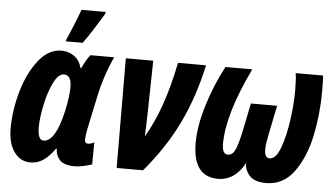

<svg xmlns="http://www.w3.org/2000/svg" viewBox="-53 -857 1667 956"><g transform="rotate(5 781.0 -379.5)"><path d="M17 -150Q17 -242 44.5 -337Q72 -432 122 -495Q172 -558 236 -558Q271 -558 299 -538.5Q327 -519 338 -479H341Q362 -525 381 -548H500Q453 -448 430 -332L397 -176Q391 -142 391 -129Q391 -117 395 -112.5Q399 -108 408 -108Q421 -108 438 -117L437 -7Q417 0 392 5Q367 10 354 10Q296 10 275 -14.5Q254 -39 255 -69H251Q224 -31 195 -10.5Q166 10 130 10Q79 10 48 -33Q17 -76 17 -150ZM279 -257Q296 -334 296 -379Q296 -441 259 -441Q230 -441 206.5 -392.5Q183 -344 169.5 -278.5Q156 -213 156 -170Q156 -104 185 -104Q244 -104 279 -257ZM256 -619Q266 -640 286 -688.5Q306 -737 317 -769H438L436 -759Q416 -725 386 -678Q356 -631 337 -606H253Z M558 -548H695L690 -283Q688 -203 686 -169Q729 -241 761 -331.5Q793 -422 819 -548H959Q924 -387 860.5 -255.5Q797 -124 692 0H560Z M941 -160Q941 -243 973.5 -349Q1006 -455 1056 -548H1190Q1077 -314 1077 -165Q1077 -140 1084.5 -127Q1092 -114 1105 -114Q1129 -114 1142.5 -143.5Q1156 -173 1171 -246L1198 -378H1329L1302 -246Q1289 -184 1289 -159Q1289 -114 1314 -114Q1346 -114 1368 -174Q1390 -234 1401 -315.5Q1412 -397 1412 -457Q1412 -518 1407 -548H1544Q1546 -527 1546 -465Q1546 -356 1523.5 -247.5Q1501 -139 1447.5 -64.5Q1394 10 1307 10Q1251 10 1225.5 -17Q1200 -44 1200 -81Q1177 -37 1143 -13.5Q1109 10 1067 10Q941 10 941 -160Z"/></g></svg>

Font: Noto Sans Display Ex Bold Cond
Style: Italic
Weight: 800
Width: 3
Italic angle: -12°
Designer: Monotype Design team
Foundry: Monotype Imaging Inc.
Version: Version 1.000